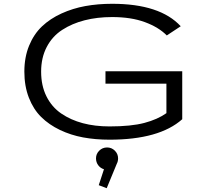

<svg xmlns="http://www.w3.org/2000/svg" viewBox="-20 -726 1090 1013"><path d="M941.5 -350V-97Q820.5 11 557.5 11Q483.5 11 418.5 -1Q353.5 -13 296 -40.5Q238.5 -68 197.2 -108.8Q156 -149.5 132.2 -210.8Q108.5 -272 108.5 -348Q108.5 -424 133.5 -485Q158.5 -546 201.5 -586.8Q244.5 -627.5 304.2 -654.8Q364 -682 430.2 -694Q496.5 -706 571.5 -706Q824 -706 933.5 -587.5L860 -539Q817 -582.5 744.5 -609.2Q672 -636 571.5 -636Q493 -636 426.5 -619Q360 -602 308 -568.2Q256 -534.5 226.5 -478Q197 -421.5 197 -348Q197 -274 225 -217.8Q253 -161.5 303 -127.2Q353 -93 417 -76Q481 -59 557.5 -59Q672 -59 741.8 -77.5Q811.5 -96 858 -129V-284.5H536.5V-350ZM603 109.5Q603 125.5 596 138.5L543 267L501 251L528.5 167Q510 161.5 498.2 145.8Q486.5 130 486.5 109.5Q486.5 86 503.5 69Q520.5 52 545 52Q569 52 586 69Q603 86 603 109.5Z"/></svg>

Font: League Mono Extended Light
Style: Regular
Weight: 300
Width: 9
Designer: Tyler Finck
Foundry: The League of Moveable Type / Tyler Finck
Version: Version 2.210